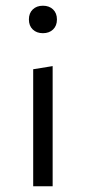

<svg xmlns="http://www.w3.org/2000/svg" viewBox="-20 -651 300 671"><path d="M165.5 -548Q152 -535 130 -535Q108 -535 94.5 -548Q81 -561 81 -583Q81 -605 94.5 -618Q108 -631 130 -631Q152 -631 165.5 -618Q179 -605 179 -583Q179 -561 165.5 -548ZM96 0V-409L164 -420V0Z"/></svg>

Font: EauTestInfant
Style: Regular
Weight: 400
Designer: Christian Thalmann (Catharsis Fonts)
Version: Version 0.001;PS 000.001;hotconv 1.0.88;makeotf.lib2.5.64775